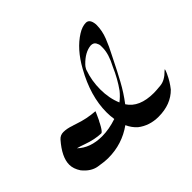

<svg xmlns="http://www.w3.org/2000/svg" viewBox="-137 -650 837 837"><g transform="rotate(-45 281.5 -232.0)"><path d="M410.2 25.4Q354.5 25.4 314 -6.3Q293.5 -24.9 281.7 -51.3Q213.4 -2.4 128.4 -2.4Q105 -2.4 69.1 -8.5Q33.2 -14.6 4.4 -50.3Q-13.2 -76.7 -13.2 -102.5Q-13.2 -148.9 37.6 -207Q50.3 -221.2 69.3 -221.2Q91.3 -221.2 117.2 -211.9Q118.2 -211.4 119.6 -211.4L134.8 -206.5Q182.1 -189.9 232.4 -186.5V-186Q232.4 -185.1 229.7 -179.2Q227.1 -173.3 223.1 -164.6Q213.9 -143.6 211.4 -141.1Q210.4 -137.7 201.2 -121.6Q189 -101.1 182.6 -100.1Q143.6 -101.1 97.7 -117.7Q79.6 -124.5 61 -129.4Q103.5 -88.4 175.8 -88.4Q218.8 -88.4 266.6 -104.5Q263.2 -126.5 263.2 -148.9Q263.2 -248.5 323.7 -356.4Q367.2 -435.1 426.3 -472.2Q452.6 -488.8 475.6 -488.8Q498.5 -488.8 502 -453.1V-448.7Q502 -413.6 488 -378.2Q474.1 -342.8 456.1 -309.1L445.8 -288.6Q424.3 -244.6 400.1 -200.2Q376 -155.8 345.7 -116.2Q379.9 -62.5 469.2 -62.5Q482.4 -62.5 512 -65.4Q541.5 -68.4 570.3 -98.1Q574.2 -102.1 575.2 -102.1Q575.7 -102.1 575.7 -101.1Q575.7 -98.1 570.3 -85.4L567.4 -79.1Q553.2 -47.9 531.7 -21Q486.3 25.4 410.2 25.4ZM333.5 -139.6Q353.5 -154.8 370.1 -175.3Q400.9 -218.3 423.3 -270.5Q450.7 -321.8 450.7 -359.9Q450.7 -362.8 450.7 -371.8Q450.7 -380.9 444.1 -392.3Q437.5 -403.8 420.9 -403.8Q382.3 -400.4 345.2 -361.8Q338.9 -355.5 335 -347.7Q334 -346.2 333.5 -345.5Q333 -344.7 332.5 -343Q332 -341.3 331.1 -338.9Q314.5 -291.5 314.5 -238.8Q314.5 -183.6 333.5 -139.6Z"/></g></svg>

Font: Terrible Cursive
Style: Regular
Weight: 400
Designer: GGBotNet
Foundry: GGBotNet
Version: 1.00